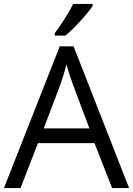

<svg xmlns="http://www.w3.org/2000/svg" viewBox="-20 -951 673 971"><path d="M546.9 0 458 -227.1H171.9L84 0H0L282.2 -716.8H352.1L632.8 0ZM432.1 -301.8 349.1 -522.9Q333 -564.9 315.9 -626Q305.2 -579.1 285.2 -522.9L201.2 -301.8ZM256.8 -783.2Q280.3 -813.5 307.4 -856.4Q334.5 -899.4 350.1 -931.2H448.7V-920.9Q427.2 -889.2 384.8 -842.8Q342.3 -796.4 311 -771H256.8Z"/></svg>

Font: CAA NEO Sans
Style: Regular
Weight: 400
Version: Version 1.10